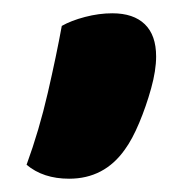

<svg xmlns="http://www.w3.org/2000/svg" viewBox="-20 -198 276 289"><path d="M84 71Q45 71 20 50Q39 -2 52 -58.5Q65 -115 73 -159Q87 -167 108 -172.5Q129 -178 149 -178Q181 -178 198 -161.5Q215 -145 215 -113Q215 -92 207.5 -65Q200 -38 189.5 -13Q179 12 168 27Q137 71 84 71Z"/></svg>

Font: Baloo Bhaijaan 2 ExtraBold
Style: Regular
Weight: 800
Designer: Sanskriti Dholi, Noopur Datye and Ek Type
Foundry: Ek Type
Version: Version 1.701